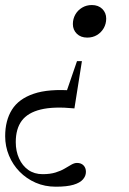

<svg xmlns="http://www.w3.org/2000/svg" viewBox="-41 -482 498 743"><path d="M296.5 -336.5Q271.5 -336.5 256.2 -351.5Q241 -366.5 241 -389Q241 -409 250.5 -425.8Q260 -442.5 276.8 -452.5Q293.5 -462.5 314.5 -462.5Q339.5 -462.5 354.8 -447.5Q370 -432.5 370 -410Q370 -390 360.5 -373.2Q351 -356.5 334.5 -346.5Q318 -336.5 296.5 -336.5ZM175 240.5Q132.5 240.5 97 225Q61.5 209.5 35 182.5Q8.5 155.5 -6.2 120Q-21 84.5 -21 45Q-21 -15.5 5.2 -57.5Q31.5 -99.5 89.5 -119.2Q147.5 -139 242.5 -131.5L198 -74L257 -245.5H276L247 -62.5Q166.5 -70.5 116.5 -58.2Q66.5 -46 43.2 -14.8Q20 16.5 20 68Q20 103 32.8 131.2Q45.5 159.5 68.8 175.8Q92 192 124 192Q153 192 174 185.5Q195 179 209.5 170.2Q224 161.5 235.5 155Q247 148.5 257 148.5Q273 148.5 282.2 158Q291.5 167.5 291.5 183Q291.5 199 280 212.2Q268.5 225.5 243.2 233Q218 240.5 175 240.5Z"/></svg>

Font: Newsreader 36pt
Style: Italic
Weight: 400
Italic angle: -17°
Designer: Hugues Gentile
Foundry: Production Type
Version: Version 1.003